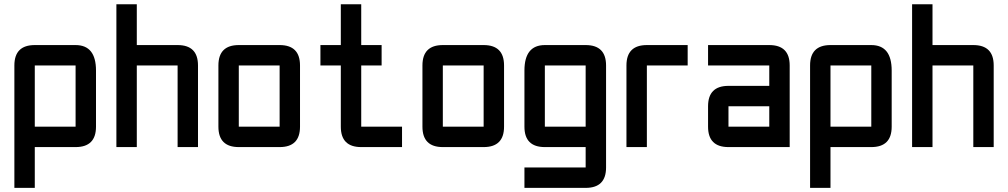

<svg xmlns="http://www.w3.org/2000/svg" viewBox="-20 -704 4825 919"><path d="M48.8 -390.6Q48.8 -488.3 146.5 -488.3H341.8Q439.5 -488.3 439.5 -366.2V-97.7Q439.5 0 341.8 0H146.5V195.3H48.8ZM341.8 -390.6H146.5V-97.7H341.8Z M537.1 -683.6H634.8V-488.3H830.1Q927.7 -488.3 927.7 -390.6V0H830.1V-390.6H634.8V0H537.1Z M1318.4 0H1123Q1025.4 0 1025.4 -97.7V-390.6Q1025.4 -488.3 1123 -488.3H1318.4Q1416 -488.3 1416 -390.6V-97.7Q1416 0 1318.4 0ZM1318.4 -97.7V-390.6H1123V-97.7Z M1709 0Q1611.3 0 1611.3 -97.7V-390.6H1513.7V-488.3H1611.3V-683.6H1709V-488.3H1806.6V-390.6H1709V-97.7H1904.3V0Z M2294.9 0H2099.6Q2002 0 2002 -97.7V-390.6Q2002 -488.3 2099.6 -488.3H2294.9Q2392.6 -488.3 2392.6 -390.6V-97.7Q2392.6 0 2294.9 0ZM2294.9 -97.7V-390.6H2099.6V-97.7Z M2783.2 195.3H2490.2V97.7H2783.2V0H2587.9Q2490.2 0 2490.2 -97.7V-366.2Q2490.2 -488.3 2587.9 -488.3H2783.2Q2880.9 -488.3 2880.9 -390.6V97.7Q2880.9 195.3 2783.2 195.3ZM2587.9 -97.7H2783.2V-390.6H2587.9Z M3076.2 -488.3H3271.5V-390.6H3076.2V0H2978.5V-390.6Q2978.5 -488.3 3076.2 -488.3Z M3759.8 0H3466.8Q3369.1 0 3369.1 -97.7V-195.3Q3369.1 -293 3466.8 -293H3662.1V-390.6H3369.1V-488.3H3662.1Q3759.8 -488.3 3759.8 -390.6ZM3466.8 -97.7H3662.1V-195.3H3466.8Z M3857.4 -390.6Q3857.4 -488.3 3955.1 -488.3H4150.4Q4248 -488.3 4248 -366.2V-97.7Q4248 0 4150.4 0H3955.1V195.3H3857.4ZM4150.4 -390.6H3955.1V-97.7H4150.4Z M4345.7 -683.6H4443.4V-488.3H4638.7Q4736.3 -488.3 4736.3 -390.6V0H4638.7V-390.6H4443.4V0H4345.7Z"/></svg>

Font: BabelStone Runic Short Twig
Style: Regular
Weight: 400
Designer: Andrew West
Foundry: BabelStone
Version: Version 3.003;March 14, 2022